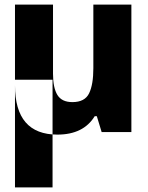

<svg xmlns="http://www.w3.org/2000/svg" viewBox="-20 -573 640 833"><path d="M45 240V-227H208V240ZM229 11Q342 11 391 -69H400L421 0H550V-553H385V-277Q385 -206 366.5 -168Q348 -130 294 -130Q248 -130 229 -161Q210 -192 210 -253V-553H45V-203Q45 11 229 11Z"/></svg>

Font: Noto Sans Mono Extra
Style: Regular
Weight: 800
Designer: Monotype Design Team
Foundry: Monotype Imaging Inc.
Version: Version 1.900